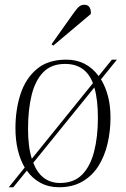

<svg xmlns="http://www.w3.org/2000/svg" viewBox="-20 -774 530 808"><path d="M17 14 84 -69Q65 -101 55 -143Q45 -185 45 -234Q45 -313 66.5 -378.5Q88 -444 135 -483.5Q182 -523 259 -523Q344 -523 395 -454L451 -523H472L405 -440Q424 -409 434.5 -369Q445 -329 445 -279Q445 -222 432.5 -169Q420 -116 394 -75Q368 -34 326.5 -10Q285 14 228 14Q185 14 150.5 -4.5Q116 -23 93 -56L36 14ZM114 -106 371 -424Q340 -505 254 -505Q196 -505 162 -470Q128 -435 113 -373.5Q98 -312 98 -232Q98 -155 114 -106ZM233 -4Q291 -4 325.5 -39Q360 -74 376 -136Q392 -198 392 -278Q392 -355 377 -406L120 -89Q153 -4 233 -4ZM287 -715Q303 -738 312.5 -746Q322 -754 335 -754Q351 -754 357.5 -742Q364 -730 362 -715L204 -582L197 -588Z"/></svg>

Font: Display Extralight
Style: Italic
Weight: 200
Italic angle: -2°
Designer: Latin by Veronika Burian and Jose Scaglione. Greek by Irene Vlachou. Cyrillic by Vera Evstafieva
Foundry: TypeTogether
Version: Version 3.002